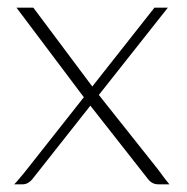

<svg xmlns="http://www.w3.org/2000/svg" viewBox="-20 -481 487 501"><path d="M393 0Q388 0 383 -1.5Q378 -3 374 -6Q370 -9 366 -14L205 -219L23 -461H67L227 -247L393 -38Q404 -23 410 -15Q416 -7 422 0ZM38 0H17Q24 -7 30 -14.5Q36 -22 43 -30L208 -239L383 -461H418L229 -222L64 -13Q60 -8 53.5 -4Q47 0 38 0Z"/></svg>

Font: Genos Thin ExtraLight
Style: Regular
Weight: 250
Version: Version 1.010